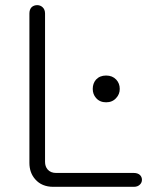

<svg xmlns="http://www.w3.org/2000/svg" viewBox="-20 -723 623 743"><path d="M93.8 -670.9V-92.8Q93.8 -54.7 116.2 -29.3Q141.6 0 186.5 0H498Q512.7 0 521.5 -8.8Q529.3 -16.6 529.3 -27.3Q529.3 -38.1 521.5 -45.9Q512.7 -53.7 498 -53.7H197.3Q175.8 -53.7 164.1 -67.4Q154.3 -79.1 154.3 -96.7V-670.9Q154.3 -686.5 144.5 -695.3Q135.7 -703.1 124 -703.1Q111.3 -703.1 102.5 -695.3Q93.8 -686.5 93.8 -670.9ZM390.6 -430.7Q366.2 -430.7 351.6 -415Q338.9 -400.4 338.9 -378.9Q338.9 -358.4 351.6 -343.8Q366.2 -327.1 390.6 -327.1Q415 -327.1 429.7 -343.8Q443.4 -358.4 443.4 -378.9Q443.4 -400.4 429.7 -415Q415 -430.7 390.6 -430.7Z"/></svg>

Font: Gulim
Style: Regular
Weight: 400
Version: Version 2.21